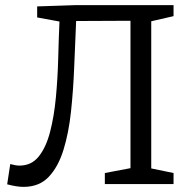

<svg xmlns="http://www.w3.org/2000/svg" viewBox="-20 -718 745 749"><path d="M72 11Q45 11 8 1L20 -78Q41 -72 56 -72Q103 -72 131.5 -108Q160 -144 175.5 -204Q191 -264 198 -338Q205 -412 207 -489Q209 -566 212 -634L125 -650V-693L275 -698H657V-655L570 -635V-61L657 -43V0H389V-43L489 -62V-637L277 -636Q273 -549 269.5 -458Q266 -367 257 -283Q248 -199 227.5 -133Q207 -67 170 -28Q133 11 72 11Z"/></svg>

Font: Bitter
Style: Regular
Weight: 400
Designer: Sol Matas, and Bitter project Authors
Foundry: Sol Matas
Version: Version 2.001